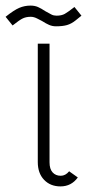

<svg xmlns="http://www.w3.org/2000/svg" viewBox="-55 -656 314 686"><path d="M162 -28Q179 -28 192 -44L223 -22Q200 10 161 10Q125 10 102.5 -13.5Q80 -37 80 -77V-500H122V-76Q122 -52 133 -40Q144 -28 162 -28ZM54 -636Q69 -636 80.5 -631Q92 -626 107 -616Q121 -608 129 -604Q137 -600 147 -600Q165 -600 176.5 -606.5Q188 -613 211 -631L236 -600Q230 -595 215 -583Q200 -571 184.5 -566.5Q169 -562 145 -562Q132 -562 120.5 -567Q109 -572 95 -581Q91 -583 78.5 -589.5Q66 -596 55 -596Q39 -596 27 -590.5Q15 -585 -10 -565L-35 -596Q-5 -620 14 -628Q33 -636 54 -636Z"/></svg>

Font: Bellota Light
Style: Regular
Weight: 300
Designer: Kemie Guaida
Foundry: Kemie Guaida
Version: Version 4.001